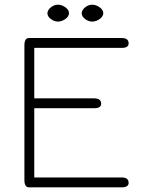

<svg xmlns="http://www.w3.org/2000/svg" viewBox="-20 -798 617 818"><path d="M328 -742Q329 -756 343 -767Q357 -778 373 -778Q389 -778 404.5 -767Q420 -756 420 -742Q420 -728 404.5 -717Q389 -706 373 -706Q357 -706 342.5 -717Q328 -728 328 -742ZM182 -742Q183 -756 197 -767Q211 -778 227 -778Q243 -778 258.5 -767Q274 -756 274 -742Q274 -728 258.5 -717Q243 -706 227 -706Q211 -706 196.5 -717Q182 -728 182 -742ZM381 -337H126V-42H499Q528 -42 528 -19Q528 0 499 0H103Q84 0 84 -31V-605Q84 -636 103 -636H499Q528 -636 528 -613Q528 -594 499 -594H126V-379H381Q411 -379 411 -356Q411 -337 381 -337Z"/></svg>

Font: Jura Light
Style: Regular
Weight: 300
Designer: Daniel Johnson, Alexei Vanyashin
Foundry: Daniel Johnson
Version: Version 5.103